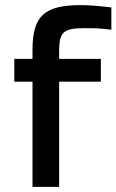

<svg xmlns="http://www.w3.org/2000/svg" viewBox="-20 -730 455 750"><path d="M310 -620C343 -620 370 -620 415 -614V-701C363 -707 331 -710 296 -710C156 -710 107 -670 107 -536V-500H36V-411H107V0H211V-411H374V-500H211V-531C211 -604 227 -620 310 -620Z"/></svg>

Font: LT Wave Alt Medium
Style: Regular
Weight: 500
Designer: Daniel Lyons
Version: Version 2.5 (Glyphs App)